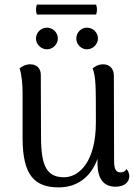

<svg xmlns="http://www.w3.org/2000/svg" viewBox="-20 -800 606 833"><path d="M397 -737C402 -751 402 -766 397 -780H140C135 -766 135 -751 140 -737ZM184 -586C209 -586 231 -608 231 -633C231 -659 209 -680 184 -680C158 -680 136 -659 136 -633C136 -608 158 -586 184 -586ZM357 -680C332 -680 311 -659 311 -633C311 -608 332 -586 357 -586C383 -586 405 -608 405 -633C405 -659 383 -680 357 -680ZM529 -67C522 -54 510 -52 503 -52C483 -52 475 -66 475 -103L474 -473C474 -503 454 -521 428 -521C405 -521 390 -510 382 -503C396 -465 396 -429 396 -269C396 -95 321 -31 258 -31C183 -31 158 -79 158 -207L157 -476C157 -504 138 -521 112 -521C90 -521 76 -512 65 -503C75 -473 78 -431 78 -395V-197C79 -42 128 13 235 13C314 13 375 -32 403 -111V-92C403 -24 430 10 481 10C519 10 541 -9 541 -36C541 -47 537 -56 529 -67Z"/></svg>

Font: Arima Koshi
Style: Regular
Weight: 400
Designer: Joana Correia and Natanael Gama
Foundry: NDISCOVER
Version: Version 1.019;PS 001.019;hotconv 1.0.88;makeotf.lib2.5.64775